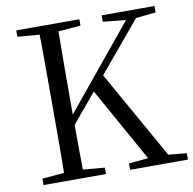

<svg xmlns="http://www.w3.org/2000/svg" viewBox="-81 -809 894 890"><g transform="rotate(-10 366.0 -364.0)"><path d="M155.3 0Q157.3 -83.6 157.4 -167.7Q157.5 -251.7 157.5 -336.8V-391.1Q157.5 -476.1 157.4 -560.4Q157.3 -644.8 155.3 -728H245.3Q244.1 -645.2 243.6 -560.7Q243.1 -476.1 243.1 -391.1V-284.2Q243.1 -231.3 243.6 -157.7Q244.1 -84.1 245.3 0ZM52.8 0V-30.1L190.9 -42.1H212.3L346.8 -30.1V0ZM52.8 -698V-728H349.9V-698L212.3 -686.9H190.9ZM460.3 0V-30.1L590.3 -42.1H608.2L732.4 -30.1V0ZM454.8 -698V-728H703.3V-698L598.6 -686.9L577.9 -685.2ZM198.9 -196.5 195.4 -251.5H205.5L223.6 -274.4L595.8 -728H642.9ZM573.4 0 349.5 -401.4 405.2 -467.1 668.3 0Z"/></g></svg>

Font: Noto Serif TC
Style: Regular
Weight: 200
Designer: Ryoko NISHIZUKA 西塚涼子 (kana & ideographs); Frank Grießhammer (Latin, Greek & Cyrillic); Wenlong ZHANG 张文龙 (bopomofo); San
Foundry: Adobe
Version: Version 2.001;hotconv 1.1.0;makeotfexe 2.6.0